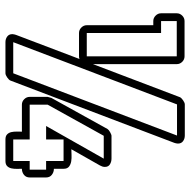

<svg xmlns="http://www.w3.org/2000/svg" viewBox="-16 -692 738 747"><g transform="rotate(90 353.5 -318.0)"><path d="M198.7 -666.5Q210.9 -666.5 220 -657.5Q229 -648.4 229 -636.2V-310.1L357.4 -647.9Q358.4 -650.9 361.8 -654.3Q365.2 -657.7 369.4 -660.6Q373.5 -663.6 377.9 -665.5Q382.3 -667.5 385.7 -667.5H506.8Q519.5 -667.5 528.8 -660.6Q538.1 -653.8 538.1 -640.6Q538.1 -636.7 537.1 -633.3Q536.1 -629.9 535.2 -626.5L293 10.7Q292 13.7 288.6 17.1Q285.2 20.5 281 23.4Q276.9 26.4 272.5 28.3Q268.1 30.3 264.6 30.3H143.6Q130.9 30.3 121.6 23.4Q112.3 16.6 112.3 3.4Q112.3 -0.5 113.3 -3.9Q114.3 -7.3 115.2 -10.7L209 -257.8Q205.1 -255.9 198.7 -255.9H107.9Q95.7 -255.9 86.7 -264.9Q77.6 -273.9 77.6 -286.1V-544.9H61.5Q49.3 -544.9 40.3 -554Q31.2 -563 31.2 -575.2V-636.2Q31.2 -648.4 40.3 -657.5Q49.3 -666.5 61.5 -666.5ZM560.1 -226.1Q568.8 -226.1 581.8 -226.8Q594.7 -227.5 606.9 -225.6Q619.1 -223.6 627.7 -217Q636.2 -210.4 636.2 -195.8V-158.2Q649.4 -158.2 659.7 -150.1Q669.9 -142.1 669.9 -127.9V-64Q669.9 -49.8 659.7 -41.7Q649.4 -33.7 636.2 -33.7Q636.2 -24.9 636.5 -13.9Q636.7 -2.9 634.5 7.1Q632.3 17.1 625.7 23.7Q619.1 30.3 606 30.3H522Q508.8 30.3 502.2 23.7Q495.6 17.1 493.4 7.1Q491.2 -2.9 491.5 -13.9Q491.7 -24.9 491.7 -33.7H386.7Q374.5 -33.7 365.5 -42.7Q356.4 -51.8 356.4 -64V-133.8L360.4 -148.4L481.4 -366.7Q482.9 -369.1 486.1 -371.8Q489.3 -374.5 493.4 -376.7Q497.6 -378.9 501.5 -380.6Q505.4 -382.3 507.8 -382.3H596.7Q608.9 -382.3 618.9 -376.2Q628.9 -370.1 628.9 -356.4Q628.9 -351.1 627.2 -346.2Q625.5 -341.3 623 -336.9ZM506.8 -637.2H385.7L143.6 0H264.6ZM61.5 -636.2V-575.2H107.9V-286.1H198.7V-636.2ZM522 -64V0H606V-64H639.6V-127.9H606V-195.8H522V-127.9H469.7L596.7 -352.1H507.8L386.7 -133.8V-64Z"/></g></svg>

Font: Akaash Gobhi Outlined
Style: Regular
Weight: 400
Designer: Kulbir Singh Thind, MD
Foundry: Punjab Online
Version: Version 1.200